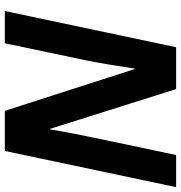

<svg xmlns="http://www.w3.org/2000/svg" viewBox="3 -757 754 800"><g transform="rotate(90 380.0 -357.0)"><path d="M608.9 0H441.9L268.1 -540H265.1L263.2 -524.4Q247.6 -418.9 231 -335.9L160.2 0H25.9L176.8 -713.9H351.1L517.1 -188H519Q524.9 -225.1 538.1 -293.9Q551.3 -362.8 626 -713.9H759.8Z"/></g></svg>

Font: TypoPRO Open Sans
Style: Bold Italic
Weight: 700
Italic angle: -12°
Foundry: Ascender Corporation
Version: Version 1.10